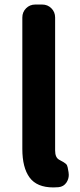

<svg xmlns="http://www.w3.org/2000/svg" viewBox="-20 -818 354 852"><path d="M216.8 13.7Q143.6 13.7 111.3 -30.3Q79.1 -74.2 79.1 -157.2V-740.2Q79.1 -764.6 95.7 -781.2Q112.3 -797.9 136.7 -797.9H167Q191.4 -797.9 208 -781.2Q224.6 -764.6 224.6 -740.2V-150.4Q224.6 -119.1 242.2 -109.4Q243.2 -108.4 251 -104.5Q258.8 -100.6 261.7 -98.6Q264.6 -96.7 270 -92.8Q275.4 -88.9 277.3 -84.5Q279.3 -80.1 280.3 -75.2L284.2 -53.7Q285.2 -47.9 285.2 -42Q285.2 -24.4 275.4 -8.8Q262.7 10.7 239.3 12.7Q228.5 13.7 216.8 13.7Z"/></svg>

Font: Gen Jyuu Gothic Bold
Style: Bold
Weight: 700
Designer: [Source Han Sans]
Ryoko NISHIZUKA  (kana & ideographs); Paul D. Hunt (Latin, Greek & Cyrillic); Wenlong ZHANG  (bopomofo
Version: Version 1.002.20150607